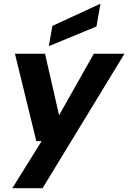

<svg xmlns="http://www.w3.org/2000/svg" viewBox="-20 -780 678 1015"><path d="M45 215 200 -34H172L59 -496H218L292 -172H293L476 -496H638L205 215ZM238 -536 257 -643 510 -760H511L490 -640Z"/></svg>

Font: DM Sans 28pt Black
Style: Italic
Weight: 900
Italic angle: -10°
Version: Version 4.004;gftools[0.9.30]